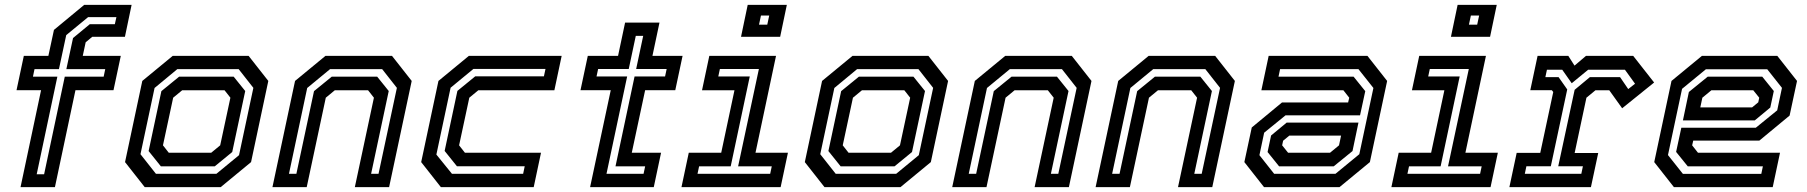

<svg xmlns="http://www.w3.org/2000/svg" viewBox="-20 -770 7434 790"><path d="M64.5 0 149 -399H48L78 -540H179L202 -647L326.5 -750H521.5L494 -618.5H359.5L332.5 -596L320.5 -540H477L447 -399H290.5L206 0ZM131 -53H161.5L246.5 -454.5H406.5L413 -485.5H253L280.5 -613.5L349.5 -670.5H452.5L459 -699.5H342.5L252.5 -625.5L222.5 -485.5H122L115.5 -454.5H216Z M575.5 0 494.5 -103 565.5 -437 690.5 -540H1003L1084 -437L1013 -103L888 0ZM621.5 -55H870.5L963.5 -131.5L1022.5 -408.5L962 -485.5H709.5L616 -408L558 -135.5ZM642 -85.5 591.5 -148.5 644 -395 717 -454.5H941.5L989 -395.5L935.5 -144.5L863.5 -85.5ZM674.5 -141.5H849L886 -172L928 -368L904 -398.5H729.5L692.5 -368L650.5 -172Z M1101 0 1194 -437 1319 -540H1593L1674 -437L1581 0H1440L1518.5 -368L1494.5 -398.5H1357.5L1320.5 -368L1242 0ZM1169 -55H1199.5L1272 -395L1345 -454.5H1532L1579.5 -395.5L1507 -55H1537.5L1613 -408.5L1552.5 -485.5H1338L1244 -408Z M1794 0 1713 -103 1784 -437 1909 -540H2291L2261 -398.5H1948L1911 -368L1869 -172L1893 -141.5H2206L2176 0ZM1839.5 -55H2132.5L2139 -86H1860L1809.5 -149L1862 -396L1935.5 -456H2218L2224.5 -486.5H1928L1834 -409L1775.5 -134Z M2408 0 2493 -399H2368.5L2398.5 -540H2523L2552 -677H2693.5L2664.5 -540H2788.5L2758.5 -399H2634.5L2579.5 -141.5H2700L2670 0ZM2475.5 -55H2628L2634.5 -85.5H2512.5L2591 -455.5H2716.5L2723 -486H2597.5L2626.5 -622.5H2596L2567 -486H2441L2434.5 -455.5H2560.5Z M3029 -618.5 3056.5 -750H3217.5L3190 -618.5ZM3103 -668.5H3137L3145 -706H3111ZM2784 0 2814 -141.5H2947.5L3002 -398.5H2868.5L2898.5 -540H3173L3088.5 -141.5H3222L3192 0ZM2850 -55H3149L3155.5 -85.5H3017L3102.5 -486H2942L2935.5 -455.5H3065L2986.5 -85.5H2856.5Z M3372.5 0 3291.5 -103 3362.5 -437 3487.5 -540H3800L3881 -437L3810 -103L3685 0ZM3418.5 -55H3667.5L3760.5 -131.5L3819.5 -408.5L3759 -485.5H3506.5L3413 -408L3355 -135.5ZM3439 -85.5 3388.5 -148.5 3441 -395 3514 -454.5H3738.5L3786 -395.5L3732.5 -144.5L3660.5 -85.5ZM3471.5 -141.5H3646L3683 -172L3725 -368L3701 -398.5H3526.5L3489.5 -368L3447.5 -172Z M3898 0 3991 -437 4116 -540H4390L4471 -437L4378 0H4237L4315.5 -368L4291.5 -398.5H4154.5L4117.5 -368L4039 0ZM3966 -55H3996.5L4069 -395L4142 -454.5H4329L4376.5 -395.5L4304 -55H4334.5L4410 -408.5L4349.5 -485.5H4135L4041 -408Z M4488 0 4581 -437 4706 -540H4980L5061 -437L4968 0H4827L4905.5 -368L4881.5 -398.5H4744.5L4707.5 -368L4629 0ZM4556 -55H4586.5L4659 -395L4732 -454.5H4919L4966.5 -395.5L4894 -55H4924.5L5000 -408.5L4939.5 -485.5H4725L4631 -408Z M5181 0 5100 -103 5130.5 -245.5 5255 -348.5H5527L5531.5 -368L5507.5 -398.5H5170L5200 -540H5606.5L5687.5 -437L5616.5 -103L5491.5 0ZM5243 -85.5 5195.5 -144.5 5210 -212.5 5274 -265.5H5569.5L5545 -148.5L5467.5 -85.5ZM5222.5 -55H5475L5573 -135.5L5631 -408L5569.5 -485.5H5247L5240.5 -454.5H5549.5L5597.5 -395L5576 -295.5H5269.5L5181.5 -224L5162 -131.5ZM5280 -141.5H5452.5L5489.5 -172L5498 -212H5285L5259.5 -191L5255.5 -172Z M5950 -618.5 5977.5 -750H6138.5L6111 -618.5ZM6024 -668.5H6058L6066 -706H6032ZM5705 0 5735 -141.5H5868.5L5923 -398.5H5789.5L5819.5 -540H6094L6009.5 -141.5H6143L6113 0ZM5771 -55H6070L6076.5 -85.5H5938L6023.5 -486H5863L5856.5 -455.5H5986L5907.5 -85.5H5777.5Z M6190.5 0 6220.5 -141H6317.5L6371 -391.5L6365 -399H6276.5L6306.5 -540H6433L6458.5 -500L6505.5 -540H6700L6786 -430.5L6654.5 -324.5L6601.5 -398.5H6544.5L6507.5 -368L6459 -140.5H6556L6526 0ZM6254 -55H6486.5L6493 -86H6391.5L6459 -400.5L6521.5 -452.5H6646L6679.5 -403.5L6707.5 -425.5L6666 -483H6514.5L6447 -427.5L6408 -483H6345L6338.5 -452.5H6393L6428.5 -402L6361 -86H6260.5Z M7293 -540 7374 -437 7343.5 -294.5 7219 -191.5H6947L6942.5 -172L6966.5 -141.5H7304L7274 0H6867.5L6786.5 -103L6857.5 -437L6982.5 -540ZM7231 -454.5 7278.5 -395.5 7264 -327.5 7200 -274.5H6904.5L6929 -391.5L7006.5 -454.5ZM7251.5 -485H6999L6901 -404.5L6843 -132L6904.5 -54.5H7227L7233.5 -85.5H6924.5L6876.5 -145L6898 -244.5H7204.5L7292.5 -316L7312 -408.5ZM7194 -398.5H7021.5L6984.5 -368L6976 -328H7189L7214.5 -349L7218.5 -368Z"/></svg>

Font: Tourney SemiBold
Style: Italic
Weight: 600
Italic angle: -12°
Version: Version 1.015